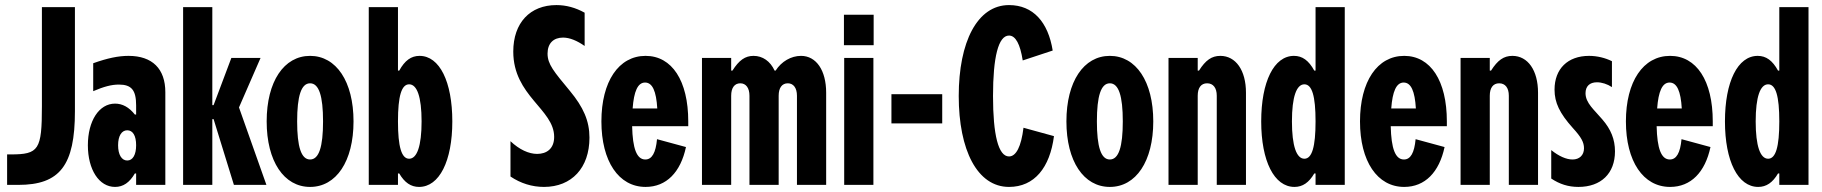

<svg xmlns="http://www.w3.org/2000/svg" viewBox="-20 -728 7176 756"><path d="M275 -290V-700H145V-310C145 -138 133 -120 22 -120H8V0H52C216 0 275 -77 275 -290Z M326 -156C326 -60 370 8 433 8C465 8 490 -9 511 -45H516V0H631V-365C631 -457 580 -508 486 -508C446 -508 403 -499 347 -479V-369C389 -387 419 -395 448 -395C498 -395 516 -373 516 -313V-277H511C488 -306 462 -320 433 -320C370 -320 326 -252 326 -156ZM445 -156C445 -193 459 -215 481 -215C503 -215 516 -194 516 -156C516 -119 503 -96 481 -96C459 -96 445 -119 445 -156Z M701 -700V0H816V-259H821L901 0H1029L921 -305L1006 -500H891L821 -314H816V-700Z M1201 8C1304 8 1372 -93 1372 -250C1372 -407 1304 -508 1201 -508C1098 -508 1030 -407 1030 -250C1030 -93 1098 8 1201 8ZM1150 -250C1150 -350 1166 -400 1201 -400C1236 -400 1252 -350 1252 -250C1252 -150 1236 -100 1201 -100C1166 -100 1150 -150 1150 -250Z M1547 -250C1547 -350 1561 -396 1591 -396C1622 -396 1640 -347 1640 -250C1640 -153 1622 -103 1591 -103C1561 -103 1547 -150 1547 -250ZM1432 0H1547V-45H1552C1573 -9 1598 8 1630 8C1710 8 1761 -94 1761 -250C1761 -406 1711 -508 1632 -508C1599 -508 1574 -490 1552 -450H1547V-700H1432Z M2282 -678V-547C2252 -568 2223 -580 2197 -580C2160 -580 2136 -558 2136 -517C2136 -475 2161 -446 2224 -370C2277 -306 2301 -252 2301 -186C2301 -67 2231 8 2122 8C2075 8 2030 -6 1990 -33V-172C2025 -139 2062 -122 2095 -122C2132 -122 2162 -142 2162 -189C2162 -298 2001 -350 2001 -525C2001 -638 2067 -708 2171 -708C2209 -708 2246 -698 2282 -678Z M2681 -149 2567 -180C2562 -126 2547 -100 2521 -100C2487 -100 2471 -143 2469 -231H2690V-250C2690 -410 2626 -508 2522 -508C2416 -508 2348 -407 2348 -250C2348 -93 2416 8 2522 8C2604 8 2660 -50 2681 -149ZM2471 -301C2476 -368 2491 -403 2520 -403C2549 -403 2564 -369 2568 -301Z M2744 -500V0H2859V-351C2859 -382 2872 -400 2895 -400C2917 -400 2931 -382 2931 -351V0H3046V-351C3046 -382 3059 -400 3082 -400C3104 -400 3118 -382 3118 -351V0H3233V-363C3233 -451 3194 -508 3134 -508C3095 -508 3057 -486 3034 -450H3030C3013 -487 2983 -508 2947 -508C2914 -508 2890 -491 2864 -450H2859V-500Z M3303 -670V-550H3420V-670ZM3304 0H3419V-500H3304Z M3490 -357V-242H3690V-357Z M4130 -192 4010 -225C4001 -151 3981 -112 3953 -112C3911 -112 3890 -197 3890 -350C3890 -503 3911 -588 3953 -588C3979 -588 3997 -554 4007 -490L4125 -529C4107 -641 4048 -708 3953 -708C3828 -708 3755 -563 3755 -350C3755 -137 3828 8 3953 8C4053 8 4114 -68 4130 -192Z M4350 8C4453 8 4521 -93 4521 -250C4521 -407 4453 -508 4350 -508C4247 -508 4179 -407 4179 -250C4179 -93 4247 8 4350 8ZM4299 -250C4299 -350 4315 -400 4350 -400C4385 -400 4401 -350 4401 -250C4401 -150 4385 -100 4350 -100C4315 -100 4299 -150 4299 -250Z M4581 -500V0H4696V-351C4696 -382 4709 -400 4733 -400C4757 -400 4771 -382 4771 -351V0H4886V-363C4886 -451 4846 -508 4785 -508C4751 -508 4727 -491 4701 -450H4696V-500Z M5160 -250C5160 -150 5146 -103 5116 -103C5085 -103 5067 -153 5067 -250C5067 -347 5085 -396 5116 -396C5146 -396 5160 -350 5160 -250ZM4946 -250C4946 -94 4997 8 5077 8C5109 8 5134 -9 5155 -45H5160V0H5275V-700H5160V-450H5155C5133 -490 5108 -508 5075 -508C4996 -508 4946 -406 4946 -250Z M5668 -149 5554 -180C5549 -126 5534 -100 5508 -100C5474 -100 5458 -143 5456 -231H5677V-250C5677 -410 5613 -508 5509 -508C5403 -508 5335 -407 5335 -250C5335 -93 5403 8 5509 8C5591 8 5647 -50 5668 -149ZM5458 -301C5463 -368 5478 -403 5507 -403C5536 -403 5551 -369 5555 -301Z M5731 -500V0H5846V-351C5846 -382 5859 -400 5883 -400C5907 -400 5921 -382 5921 -351V0H6036V-363C6036 -451 5996 -508 5935 -508C5901 -508 5877 -491 5851 -450H5846V-500Z M6327 -487V-385C6309 -397 6287 -404 6268 -404C6239 -404 6223 -388 6223 -361C6223 -322 6258 -295 6289 -258C6323 -219 6339 -179 6339 -132C6339 -45 6284 8 6195 8C6155 8 6121 -3 6088 -25V-137C6118 -113 6147 -100 6172 -100C6199 -100 6217 -117 6217 -144C6217 -168 6206 -188 6173 -224C6121 -282 6101 -324 6101 -375C6101 -457 6153 -508 6237 -508C6269 -508 6301 -500 6327 -487Z M6715 -149 6601 -180C6596 -126 6581 -100 6555 -100C6521 -100 6505 -143 6503 -231H6724V-250C6724 -410 6660 -508 6556 -508C6450 -508 6382 -407 6382 -250C6382 -93 6450 8 6556 8C6638 8 6694 -50 6715 -149ZM6505 -301C6510 -368 6525 -403 6554 -403C6583 -403 6598 -369 6602 -301Z M6986 -250C6986 -150 6972 -103 6942 -103C6911 -103 6893 -153 6893 -250C6893 -347 6911 -396 6942 -396C6972 -396 6986 -350 6986 -250ZM6772 -250C6772 -94 6823 8 6903 8C6935 8 6960 -9 6981 -45H6986V0H7101V-700H6986V-450H6981C6959 -490 6934 -508 6901 -508C6822 -508 6772 -406 6772 -250Z"/></svg>

Font: Jakob Semi-Condensed
Style: Regular
Weight: 400
Width: 4
Designer: Alan Madić
Foundry: X Cicéro
Version: Version 1.000;Glyphs 3.1.2 (3151)